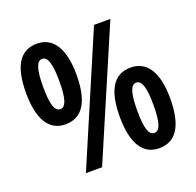

<svg xmlns="http://www.w3.org/2000/svg" viewBox="-128 -859 1026 1004"><g transform="rotate(-20 385.5 -357.5)"><path d="M175 -276C274 -276 317 -359 317 -501C317 -640 271 -724 177 -724C78 -724 36 -642 36 -500C36 -361 80 -276 175 -276ZM187 0H277L583 -714H492ZM176 -360C146 -360 131 -402 131 -500C131 -596 145 -640 176 -640C206 -640 221 -597 221 -500C221 -402 207 -360 176 -360ZM593 9C692 9 735 -74 735 -217C735 -356 689 -439 595 -439C496 -439 454 -357 454 -215C454 -76 498 9 593 9ZM596 -75C565 -75 551 -118 551 -215C551 -312 565 -355 596 -355C626 -355 641 -312 641 -215C641 -118 627 -75 596 -75Z"/></g></svg>

Font: Noto Sans Tamil Condensed SemiBold
Style: Regular
Weight: 600
Width: 3
Designer: Jelle Bosma - Monotype Design Team
Foundry: Monotype Imaging Inc.
Version: Version 2.004